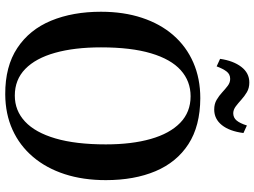

<svg xmlns="http://www.w3.org/2000/svg" viewBox="-142 -842 996 752"><g transform="rotate(90 356.0 -466.0)"><path d="M349.5 11.5Q240 12 168 -35.8Q96 -83.5 61 -168.2Q26 -253 26 -363.5Q26 -452.5 49.8 -524.2Q73.5 -596 118 -647Q162.5 -698 225 -725.2Q287.5 -752.5 364.5 -752.5Q473.5 -752 544.5 -706Q615.5 -660 650.5 -577Q685.5 -494 685.5 -382.5Q685.5 -293.5 662 -221.2Q638.5 -149 594.2 -97Q550 -45 488.2 -17Q426.5 11 349.5 11.5ZM354.5 -26Q413 -26 456 -66Q499 -106 522.2 -185.2Q545.5 -264.5 545.5 -382.5Q545.5 -484 524.2 -558.5Q503 -633 461 -673.8Q419 -714.5 357 -714.5Q298 -714.5 255 -676Q212 -637.5 188.8 -559.5Q165.5 -481.5 165.5 -363.5Q165.5 -259.5 186.8 -183.8Q208 -108 250 -67Q292 -26 354.5 -26ZM409 -807Q387 -807 371 -816.5Q355 -826 341.8 -838.2Q328.5 -850.5 316 -860Q303.5 -869.5 289 -869.5Q270.5 -869.5 259.8 -855.2Q249 -841 240 -816.5L210.5 -830Q218 -882 242 -913.2Q266 -944.5 303 -944.5Q325 -944.5 341 -935Q357 -925.5 370.5 -913.2Q384 -901 396.5 -891.5Q409 -882 423 -881.5Q441 -881.5 452 -894.8Q463 -908 471.5 -935L501 -921.5Q494 -867 470 -837Q446 -807 409 -807Z"/></g></svg>

Font: Merriweather 96pt SemiBold
Style: Regular
Weight: 600
Version: Version 2.100